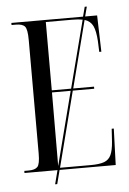

<svg xmlns="http://www.w3.org/2000/svg" viewBox="-57 -802 611 910"><g transform="rotate(-5 249.0 -347.0)"><path d="M28 0V-10H49Q79 -10 91 -23Q103 -36 103 -86V-626Q103 -677 91.5 -690.5Q80 -704 49 -704H28V-714H369L381 -760H391L379 -714H436L441 -541H431L429 -593Q426 -641 414.5 -665Q403 -689 375 -698L293 -379H392V-369H290L198 -10H344Q386 -10 408.5 -18.5Q431 -27 441 -49Q451 -71 454 -110L458 -173H468L462 0H195L178 66H168L185 0ZM191 -379H283L366 -700Q347 -704 316 -704H191ZM191 -369 190 -19 280 -369Z"/></g></svg>

Font: Noto Serif Display ExtraCondensed
Style: Regular
Weight: 400
Width: 2
Designer: Monotype Design Team
Foundry: Monotype Imaging Inc.
Version: Version 2.009